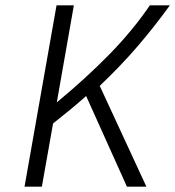

<svg xmlns="http://www.w3.org/2000/svg" viewBox="-20 -700 657 720"><path d="M456 0 303 -340Q275 -315 243.5 -289Q212 -263 179 -237L137 0H72L192 -680H257L193 -316Q304 -408 391 -497Q478 -586 542 -680H617Q560 -601 496.5 -527Q433 -453 354 -378L529 0Z"/></svg>

Font: Inria Sans Light
Style: Italic
Weight: 300
Italic angle: -10°
Designer: Black Foundry Team
Foundry: Black Foundry
Version: Version 1.2; ttfautohint (v1.8.3)